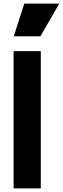

<svg xmlns="http://www.w3.org/2000/svg" viewBox="-20 -1039 347 1059"><path d="M203 -839 307 -1019H114L56 -839ZM205 0V-757H55V0Z"/></svg>

Font: Plus Jakarta Sans ExtraBold
Style: Regular
Weight: 800
Designer: Gumpita Rahayu
Foundry: Tokotype
Version: Version 2.071;gftools[0.9.30]